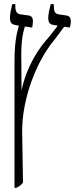

<svg xmlns="http://www.w3.org/2000/svg" viewBox="-20 -667 372 927"><path d="M50 240H58C72 233 82 228 91 214L87 -28C85 -187 155 -371 243 -475L290 -538L317 -534C320 -542 322 -554 322 -564C322 -580 316 -589 302 -592L262 -598C245 -601 240 -613 240 -637V-647H225C218 -621 213 -599 213 -580C213 -558 220 -549 241 -546L259 -543L217 -489C165 -432 109 -347 84 -231L83 -370C81 -452 87 -496 100 -539L135 -534C137 -542 139 -554 139 -564C139 -580 134 -589 120 -592L77 -598C61 -601 54 -613 54 -637V-647H39C33 -621 28 -599 28 -581C28 -558 36 -549 56 -546L71 -543C59 -501 50 -457 50 -367Z"/></svg>

Font: Noto Serif Hebrew ExtraCondensed Light
Style: Regular
Weight: 300
Width: 2
Designer: Monotype Design Team
Foundry: Monotype Imaging Inc.
Version: Version 2.004